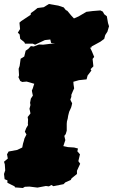

<svg xmlns="http://www.w3.org/2000/svg" viewBox="-72 -908 564 958"><path d="M42 30 3 27 1 22 -35 4V-8L-49 -14L-52 -40L-46 -58L-48 -88L-52 -101L-33 -117L-37 -138L-29 -152L14 -160L39 -172L43 -192L47 -205L50 -217L60 -237L52 -251L59 -269L68 -284L67 -291L68 -311L66 -324L80 -342L77 -357L75 -365L80 -384L78 -395L82 -416L92 -431L89 -445L87 -456L92 -468L95 -478L99 -490L61 -501L39 -499L29 -504L20 -523L23 -532L21 -565L26 -579L31 -615L49 -626L56 -655L69 -664L82 -678L96 -676L123 -686L143 -685L176 -689L193 -691L211 -686L213 -690L264 -691L272 -693L295 -688H337L355 -675L378 -669L386 -653L398 -624L390 -614L394 -577L380 -563L384 -556L365 -531L360 -512L322 -508L294 -500L295 -486L298 -467L292 -454L284 -435V-425L279 -411L283 -402L288 -393L286 -383L283 -372L279 -363L273 -350L268 -330L266 -317L262 -302L261 -290V-256L256 -239L249 -230L251 -221L254 -209L244 -179L267 -174L298 -172L317 -167L314 -153L327 -138L319 -104L328 -91L312 -56V-40L285 -18L281 -10L254 2L245 11L194 21L184 15L172 22L157 20L115 28L75 23L52 24ZM220 -673 200 -681 199 -691 183 -694 179 -711 152 -708 103 -685 92 -690H53L49 -698L29 -714L26 -736L17 -745L28 -763L27 -775L25 -795L34 -803L81 -834L82 -843L98 -854L115 -868L146 -872L172 -888L219 -880L246 -871L256 -858L264 -854L283 -831L297 -816L320 -826L359 -849L391 -853L429 -856L441 -850L448 -837L461 -827L467 -793L472 -777L464 -750L453 -733L448 -714L429 -700L385 -676L384 -671L362 -667L340 -657L308 -654L255 -651L250 -659H226Z"/></svg>

Font: Winky Rough Black
Style: Italic
Weight: 900
Italic angle: -8.97852°
Designer: Simon Atzbach
Foundry: typofactur
Version: Version 1.206; ttfautohint (v1.8.4.7-5d5b)